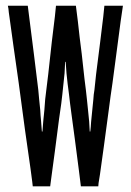

<svg xmlns="http://www.w3.org/2000/svg" viewBox="-20 -658 463 678"><path d="M414.1 -637.7Q414.1 -637.7 381.8 -637.7Q348.6 -637.7 348.6 -637.7Q348.6 -637.7 344.7 -599.6Q339.8 -560.5 334 -511.7Q326.2 -451.2 319.3 -395.5Q313.5 -340.8 313.5 -340.8Q313.5 -340.8 313.5 -340.8Q313.5 -340.8 313.5 -340.8Q310.5 -324.2 309.6 -306.6Q307.6 -288.1 305.7 -267.6Q303.7 -248 301.8 -228.5Q300.8 -210 298.8 -193.4Q298.8 -193.4 297.9 -193.4Q296.9 -193.4 296.9 -193.4Q296.9 -193.4 296.9 -193.4Q296.9 -193.4 296.9 -193.4Q295.9 -210 294.9 -228.5Q293 -248 291 -267.6Q289.1 -287.1 287.1 -305.7Q285.2 -324.2 283.2 -340.8Q283.2 -340.8 278.3 -379.9Q274.4 -418 268.6 -467.8Q260.7 -528.3 254.9 -583Q248 -637.7 248 -637.7Q248 -637.7 212.9 -637.7Q177.7 -637.7 177.7 -637.7Q177.7 -637.7 173.8 -599.6Q168.9 -561.5 163.1 -511.7Q156.2 -451.2 150.4 -396.5Q143.6 -340.8 143.6 -340.8Q143.6 -340.8 143.6 -340.8Q143.6 -340.8 143.6 -340.8Q141.6 -325.2 139.6 -307.6Q138.7 -290 136.7 -269.5Q134.8 -250 132.8 -230.5Q131.8 -211.9 129.9 -193.4Q129.9 -193.4 128.9 -193.4Q127.9 -193.4 127.9 -193.4Q127.9 -193.4 127.9 -193.4Q127.9 -193.4 127.9 -193.4Q127 -210.9 125 -230.5Q123 -250 122.1 -269.5Q120.1 -290 118.2 -307.6Q116.2 -325.2 115.2 -340.8Q115.2 -340.8 110.4 -379.9Q105.5 -418 99.6 -467.8Q91.8 -528.3 85 -583Q78.1 -637.7 78.1 -637.7Q78.1 -637.7 43 -637.7Q7.8 -637.7 7.8 -637.7Q7.8 -637.7 9.8 -627Q10.7 -615.2 13.7 -595.7Q18.6 -557.6 27.3 -497.1Q36.1 -435.5 45.9 -366.2Q57.6 -281.2 68.4 -198.2Q80.1 -114.3 87.9 -61.5Q91.8 -33.2 93.8 -16.6Q95.7 0 95.7 0Q95.7 0 127 0Q157.2 0 157.2 0Q157.2 0 162.1 -37.1Q167 -75.2 173.8 -124Q181.6 -183.6 188.5 -237.3Q196.3 -292 196.3 -292Q196.3 -292 196.3 -292Q196.3 -292 196.3 -292Q198.2 -307.6 200.2 -325.2Q202.1 -342.8 204.1 -362.3Q206.1 -380.9 208 -399.4Q209 -418.9 210 -439.5Q210 -439.5 210.9 -439.5Q211.9 -439.5 211.9 -439.5Q211.9 -439.5 211.9 -439.5Q211.9 -439.5 211.9 -439.5Q213.9 -418.9 214.8 -399.4Q216.8 -380.9 218.8 -362.3Q221.7 -342.8 223.6 -325.2Q225.6 -307.6 227.5 -292Q227.5 -292 232.4 -254.9Q237.3 -216.8 244.1 -168Q252 -108.4 258.8 -54.7Q265.6 0 265.6 0Q265.6 0 296.9 0Q327.1 0 327.1 0Q327.1 0 328.1 -11.7Q330.1 -22.5 333 -42Q337.9 -80.1 346.7 -140.6Q354.5 -202.1 364.3 -271.5Q370.1 -317.4 377 -363.3Q382.8 -409.2 388.7 -451.2Q399.4 -530.3 406.2 -584Q414.1 -637.7 414.1 -637.7Z"/></svg>

Font: AgendaMediumCondGoodkids
Style: AgendaMediumCondGoodkids
Weight: 500
Designer: ""
Version: ""